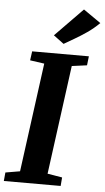

<svg xmlns="http://www.w3.org/2000/svg" viewBox="-71 -1044 594 1084"><g transform="rotate(5 226.5 -502.0)"><path d="M-6.5 0 -2 -48.5 80 -62.5 163 -680 82 -691.5 89 -743H410.5L404.5 -691.5L319 -680L236 -62.5L319.5 -48.5L315.5 0ZM262 -800.5 203.5 -844 360 -1004 458.5 -935.5Q426.5 -904 390.8 -879.2Q355 -854.5 321.5 -835.2Q288 -816 262 -800.5Z"/></g></svg>

Font: Merriweather Light 18pt ExtraBold
Style: Italic
Weight: 800
Italic angle: -7.8°
Version: Version 2.101